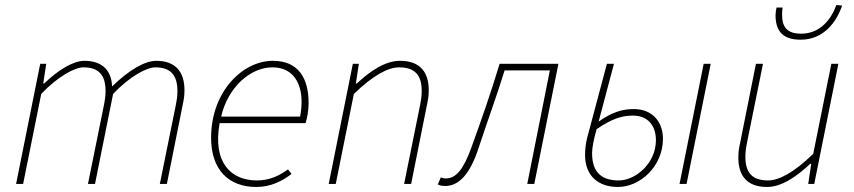

<svg xmlns="http://www.w3.org/2000/svg" viewBox="-20 -732 3398 764"><path d="M44 0H72L144 -358C214 -432 280 -464 312 -464C374 -464 400 -432 400 -370C400 -350 398 -336 392 -306L330 0H358L430 -358C500 -432 566 -464 598 -464C660 -464 686 -432 686 -370C686 -350 684 -336 678 -306L616 0H644L706 -310C712 -338 714 -350 714 -374C714 -442 682 -490 602 -490C556 -490 494 -454 426 -388C424 -442 396 -490 316 -490C270 -490 210 -452 156 -400H152L164 -478H140Z M1000 12C1058 12 1104 -12 1140 -40L1126 -58C1090 -32 1052 -14 1002 -14C902 -14 825 -82 854 -242H1196C1202 -262 1208 -290 1208 -322C1208 -420 1168 -490 1066 -490C944 -490 820 -366 820 -184C820 -56 890 12 1000 12ZM860 -268C886 -382 974 -464 1064 -464C1150 -464 1180 -396 1180 -328C1180 -306 1178 -288 1174 -268Z M1288 0H1316L1388 -358C1464 -432 1524 -464 1568 -464C1632 -464 1658 -432 1658 -370C1658 -350 1656 -336 1650 -306L1588 0H1616L1678 -310C1684 -338 1686 -350 1686 -374C1686 -442 1654 -490 1572 -490C1514 -490 1456 -452 1400 -400H1396L1408 -478H1384Z M1752 8C1806 8 1851 -40 1884 -142C1918 -246 1956 -348 1988 -452H2168L2078 0H2106L2202 -478H1968C1934 -365 1896 -256 1856 -146C1825 -60 1796 -22 1754 -22C1746 -22 1739 -24 1734 -26L1722 2C1730 6 1738 8 1752 8Z M2439 12C2527 12 2618 -70 2618 -180C2618 -245 2578 -298 2502 -298C2460 -298 2418 -288 2362 -248L2423 -478H2395L2316 -182C2312 -166 2308 -142 2308 -116C2308 -30 2363 12 2439 12ZM2442 -14C2381 -14 2336 -40 2336 -122C2336 -144 2342 -176 2354 -218C2418 -262 2458 -272 2499 -272C2558 -272 2590 -232 2590 -174C2590 -82 2509 -14 2442 -14ZM2684 0H2712L2808 -478H2780Z M3032 12C3090 12 3148 -28 3204 -80H3208L3196 0H3220L3316 -478H3288L3216 -120C3140 -46 3080 -14 3036 -14C2972 -14 2946 -46 2946 -108C2946 -128 2948 -142 2954 -172L3016 -478H2988L2926 -168C2920 -140 2918 -128 2918 -104C2918 -36 2950 12 3032 12ZM3166 -574C3260 -574 3310 -648 3331 -710L3308 -712C3288 -656 3244 -598 3168 -598C3111 -598 3092 -625 3092 -674C3092 -680 3092 -688 3094 -702H3070C3068 -694 3066 -680 3066 -672C3066 -609 3094 -574 3166 -574Z"/></svg>

Font: Source Sans Pro ExtraLight
Style: Italic
Weight: 200
Italic angle: -11°
Designer: Paul D. Hunt
Foundry: Adobe Systems Incorporated
Version: Version 3.006;hotconv 1.0.111;makeotfexe 2.5.65597